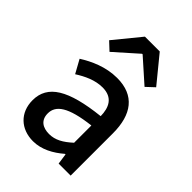

<svg xmlns="http://www.w3.org/2000/svg" viewBox="-244 -942 1062 1062"><g transform="rotate(45 287.5 -410.5)"><path d="M217 13C283 13 342 -20 392 -63H396L405 0H499V-331C499 -477 436 -564 299 -564C211 -564 134 -528 77 -492L120 -414C167 -444 221 -470 279 -470C360 -470 383 -414 384 -350C155 -325 55 -264 55 -146C55 -49 122 13 217 13ZM252 -78C203 -78 166 -100 166 -154C166 -216 221 -258 384 -277V-142C339 -101 300 -78 252 -78ZM120 -680 167 -636 302 -756H306L441 -636L488 -680L362 -834H246Z"/></g></svg>

Font: Noto Sans HK Medium
Style: Regular
Weight: 500
Designer: Ryoko NISHIZUKA 西塚涼子 (kana, bopomofo & ideographs); Paul D. Hunt (Latin, Greek & Cyrillic); Sandoll Communications 산돌커뮤니
Foundry: Adobe
Version: Version 2.002;hotconv 1.0.116;makeotfexe 2.5.65601